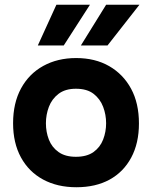

<svg xmlns="http://www.w3.org/2000/svg" viewBox="-20 -780 639 807"><path d="M301 7Q221 7 161 -25.5Q101 -58 68 -118.5Q35 -179 35 -262Q35 -347 68.5 -408.5Q102 -470 162 -503Q222 -536 300 -536Q380 -536 439 -502Q498 -468 531 -407Q564 -346 564 -261Q564 -178 531.5 -117.5Q499 -57 440.5 -25Q382 7 301 7ZM299 -121Q345 -121 373 -141Q401 -161 413.5 -193.5Q426 -226 426 -262Q426 -298 413.5 -331Q401 -364 373.5 -385.5Q346 -407 299 -407Q254 -407 226 -385.5Q198 -364 185.5 -331Q173 -298 173 -262Q173 -225 185.5 -193Q198 -161 226 -141Q254 -121 299 -121ZM320 -589 426 -760H566L432 -589ZM139 -589 217 -760H358L248 -589Z"/></svg>

Font: Onest
Style: Bold
Weight: 700
Designer: Dmitri Voloshin, Andrey Kudryavtsev
Foundry: Dmitri Voloshin, Andrey Kudryavtsev
Version: Version 1.000;gftools[0.9.33]